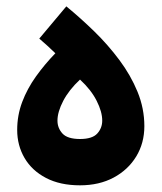

<svg xmlns="http://www.w3.org/2000/svg" viewBox="-20 -566 498 592"><path d="M226.7 -137.4Q188.3 -137.4 172.7 -154.2Q157.2 -171.1 157.2 -194.1Q157.2 -220.9 175 -255.1Q192.9 -289.2 226.7 -320.7Q260.9 -289.1 278 -255.2Q295.2 -221.4 295.2 -194.1Q295.2 -171.1 279.8 -154.2Q264.5 -137.4 226.7 -137.4ZM226.7 5.4Q285.9 5.4 330.5 -18.5Q375 -42.4 400.1 -83.7Q425.1 -125 425.1 -177.1Q425.1 -231.6 404.1 -282.9Q383.1 -334.1 348.1 -380.9Q313.2 -427.7 270.6 -469.3Q227.9 -510.8 184.5 -546.4L101.1 -447Q113.9 -436.2 126.6 -424.5Q139.2 -412.9 150.7 -401.8Q117.4 -367.4 90.6 -329.9Q63.8 -292.3 48.4 -251.4Q33 -210.5 33 -165.4Q33 -117.6 55.7 -78.8Q78.4 -40 121.9 -17.3Q165.3 5.4 226.7 5.4Z"/></svg>

Font: Estedad-FD VF
Style: Regular
Weight: 100
Designer: Amin Abedi
Version: Version 7.3